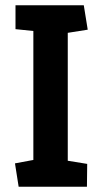

<svg xmlns="http://www.w3.org/2000/svg" viewBox="-20 -711 388 731"><path d="M51 0 37 -89 107 -102V-593L39 -600V-691H299L314 -598L238 -586V-99L312 -87L311 0Z"/></svg>

Font: Kreon Light
Style: Bold
Weight: 700
Version: Version 2.002